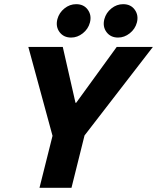

<svg xmlns="http://www.w3.org/2000/svg" viewBox="-20 -900 752 920"><path d="M169.2 0 231.7 -249.2 115.8 -675H280.8L341.7 -407.5H345L539.2 -675H712.5L385 -250.8L322.5 0ZM545.8 -720Q510 -720 490.4 -746.2Q470.8 -772.5 480 -808.3Q488.3 -839.2 513.8 -859.6Q539.2 -880 570 -880Q606.7 -880 625.8 -853.3Q645 -826.7 635.8 -791.7Q627.5 -760.8 601.7 -740.4Q575.8 -720 545.8 -720ZM320.8 -720Q285 -720 265.4 -746.2Q245.8 -772.5 255 -808.3Q263.3 -839.2 288.8 -859.6Q314.2 -880 345 -880Q381.7 -880 400.8 -853.3Q420 -826.7 410.8 -791.7Q402.5 -760.8 376.7 -740.4Q350.8 -720 320.8 -720Z"/></svg>

Font: Funnel Sans ExtraBold
Style: Italic
Weight: 800
Italic angle: -14.036°
Version: Version 1.000; Beta; Release 5; Build 24; ttfautohint (v1.8.